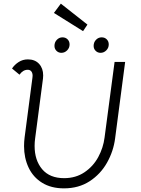

<svg xmlns="http://www.w3.org/2000/svg" viewBox="-20 -1024 774 1054"><path d="M112 -222Q112 -245 115 -269L158 -597Q159 -601 159 -608Q159 -623 152 -632Q145 -641 132 -641Q106 -641 87 -614L46 -648Q60 -669 82.5 -683.5Q105 -698 133 -698Q172 -698 194.5 -673.5Q217 -649 217 -610Q217 -599 216 -593L173 -265Q170 -244 170 -223Q170 -144 211.5 -95Q253 -46 332 -46Q396 -46 444 -78.5Q492 -111 519.5 -162Q547 -213 554 -269L609 -684H667L612 -265Q603 -194 567.5 -131Q532 -68 472 -29Q412 10 331 10Q261 10 211.5 -20.5Q162 -51 137 -104Q112 -157 112 -222ZM279 -772Q279 -792 292 -805.5Q305 -819 323 -819Q340 -819 351 -808Q362 -797 362 -780Q362 -761 348.5 -747.5Q335 -734 317 -734Q301 -734 290 -745Q279 -756 279 -772ZM494 -772Q494 -792 507 -805.5Q520 -819 538 -819Q555 -819 566 -808Q577 -797 577 -780Q577 -761 563.5 -747.5Q550 -734 532 -734Q516 -734 505 -745Q494 -756 494 -772ZM276 -953 314 -1004 460 -889 436 -853Z"/></svg>

Font: Bellota
Style: Italic
Weight: 400
Italic angle: -7.5°
Designer: Kemie Guaida
Foundry: Kemie Guaida
Version: Version 4.001